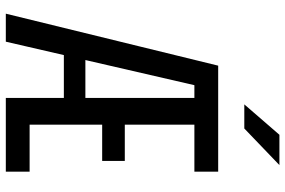

<svg xmlns="http://www.w3.org/2000/svg" viewBox="-180 -800 980 660"><g transform="rotate(90 310.0 -470.0)"><path d="M316.7 0V-730H408.5V0ZM570 0H366.8V-81.8H570ZM533.2 -331.2H371.8V-409H533.2ZM366.8 -648.2V-730H570V-648.2ZM272.8 -648.2 123.3 0H27L205.7 -730H342.7V-648.2ZM138.3 -273.5H371.8V-199.5H138.3ZM421.7 -819.8 547.5 -940.5H443.3L338.8 -819.8Z"/></g></svg>

Font: Monaspace Neon Var ExtraLight
Style: Regular
Weight: 200
Designer: Riley Cran and the Lettermatic Team
Version: Version 1.200 (Monaspace Neon Var)